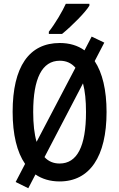

<svg xmlns="http://www.w3.org/2000/svg" viewBox="-20 -952 632 1018"><path d="M454 -922V-932H329C312 -894 273 -827 239 -784V-772H309C363 -816 434 -888 454 -922ZM482 -628 533 -726 466 -758 428 -685C392 -711 348 -724 297 -724C134 -724 47 -598 47 -359C47 -239 70 -145 113 -83L63 13L130 46L168 -27C203 -3 246 10 296 10C456 10 545 -122 545 -358C545 -475 523 -566 482 -628ZM156 -358C156 -536 203 -630 297 -630C331 -630 358 -618 380 -593L174 -200C162 -241 156 -294 156 -358ZM296 -85C264 -85 237 -96 216 -119L420 -510C431 -469 436 -419 436 -358C436 -176 389 -85 296 -85Z"/></svg>

Font: Kathrein 67 Medium Condensed
Style: Regular
Weight: 500
Width: 3
Designer: Lazydogs Typefoundry, based on Open Sans by Ascender Corporation
Foundry: Lazydogs Typefoundry
Version: Version 1.003;PS 001.003;hotconv 1.0.88;makeotf.lib2.5.64775